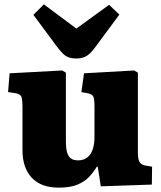

<svg xmlns="http://www.w3.org/2000/svg" viewBox="-20 -846 740 880"><path d="M249 14Q168 14 125.5 -31.5Q83 -77 83 -158V-358Q83 -387 78.5 -401Q74 -415 50 -419L17 -424L24 -510L265 -523L282 -513V-201Q282 -167 287.5 -147.5Q293 -128 305.5 -119.5Q318 -111 338 -111Q362 -111 379 -123.5Q396 -136 404.5 -160Q413 -184 413 -219V-359Q413 -394 407 -404.5Q401 -415 380 -419L353 -424L365 -510L595 -523L612 -513V-148Q612 -117 619 -104.5Q626 -92 643 -88L677 -82L676 0L442 8L428 -82H424Q408 -56 387.5 -34.5Q367 -13 334.5 0.5Q302 14 249 14ZM331 -578Q307 -578 292.5 -584Q278 -590 266 -602.5Q254 -615 239 -635L133 -778L181 -826L330 -715L480 -824L527 -779L413 -625Q391 -596 372.5 -587Q354 -578 331 -578Z"/></svg>

Font: Literata 18pt ExtraBold
Style: Regular
Weight: 800
Designer: Latin by Veronika Burian and Jose Scaglione. Greek by Irene Vlachou. Cyrillic by Vera Evstafieva.
Foundry: TypeTogether
Version: Version 3.103;gftools[0.9.29]